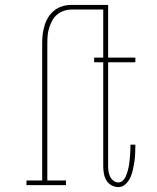

<svg xmlns="http://www.w3.org/2000/svg" viewBox="-20 -755 640 783"><path d="M463 8Q448 8 434.5 0.5Q421 -7 413.5 -20Q406 -33 403.5 -48Q401 -63 401 -78V-501H364V-520H401V-716H272V-735H421V-520H532V-501H421V-78Q421 -67 422.5 -56Q424 -45 429 -35Q434 -25 443 -18Q452 -11 463 -11Q473 -11 481 -18.5Q489 -26 493 -35.5Q497 -45 500 -55Q503 -65 505 -75.5Q507 -86 508 -96Q509 -106 510 -116.5Q511 -127 511.5 -137Q512 -147 512 -158V-165H532V-157Q532 -140 531 -124Q530 -108 527.5 -92Q525 -76 521.5 -60.5Q518 -45 511 -30Q504 -15 491.5 -3.5Q479 8 463 8ZM88 0V-19H152V-580Q152 -599 154.5 -617.5Q157 -636 162.5 -653.5Q168 -671 178 -686.5Q188 -702 203 -713.5Q218 -725 236 -730Q254 -735 272 -735V-716Q256 -716 241 -711Q226 -706 213.5 -696Q201 -686 193.5 -672Q186 -658 181 -643Q176 -628 174.5 -612Q173 -596 173 -580V-19H249V0Z"/></svg>

Font: Iosevka HT Thin Extended
Style: Regular
Weight: 100
Width: 7
Monospace: yes
Designer: Belleve Invis
Foundry: Belleve Invis
Version: Version 32.3.0; ttfautohint (v1.8.4)